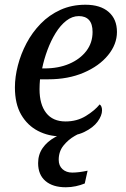

<svg xmlns="http://www.w3.org/2000/svg" viewBox="-20 -566 533 811"><path d="M238 10Q185 10 140.5 -13Q96 -36 69.5 -81.5Q43 -127 43 -197Q43 -241 55.5 -289.5Q68 -338 92 -383.5Q116 -429 152 -466Q188 -503 235.5 -524.5Q283 -546 341 -546Q404 -546 439 -515.5Q474 -485 474 -431Q474 -379 436.5 -333Q399 -287 333.5 -259Q268 -231 184 -231H149Q148 -220 147.5 -209.5Q147 -199 147 -189Q147 -125 175 -89Q203 -53 257 -53Q305 -53 342.5 -76Q380 -99 401 -125Q411 -118 411 -100Q411 -78 392.5 -52.5Q374 -27 336 -8.5Q298 10 238 10ZM168 -277Q227 -277 272.5 -296.5Q318 -316 344.5 -350.5Q371 -385 371 -431Q371 -465 356 -481.5Q341 -498 313 -498Q285 -498 260 -478.5Q235 -459 215 -426.5Q195 -394 180.5 -355Q166 -316 158 -277ZM258 225Q203 225 172 198.5Q141 172 141 123Q141 87 160 59.5Q179 32 212.5 13.5Q246 -5 290 -15H347Q324 -8 296 8Q268 24 248 49Q228 74 228 109Q228 134 244 148.5Q260 163 285 163Q299 163 315 161Q331 159 350 155L338 209Q321 216 300.5 220.5Q280 225 258 225Z"/></svg>

Font: Noto Serif
Style: Italic
Weight: 400
Italic angle: -12°
Designer: Monotype Design Team
Foundry: Monotype Imaging Inc.
Version: Version 2.013